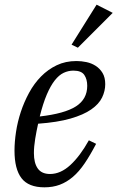

<svg xmlns="http://www.w3.org/2000/svg" viewBox="-20 -789 502 821"><path d="M170 12Q102 12 72 -27Q42 -66 42 -145Q42 -182 48.5 -225Q55 -268 69 -310.5Q83 -353 104.5 -392.5Q126 -432 155.5 -462Q185 -492 222.5 -510Q260 -528 307 -528Q328 -528 349.5 -523.5Q371 -519 389 -507.5Q407 -496 418.5 -477Q430 -458 430 -429Q430 -400 416.5 -372Q403 -344 370 -321Q337 -298 281.5 -282Q226 -266 143 -260Q136 -229 130.5 -195.5Q125 -162 125 -134Q125 -92 141.5 -68.5Q158 -45 194 -45Q239 -45 280.5 -83Q322 -121 360 -189L391 -174Q366 -126 342 -90.5Q318 -55 291.5 -32.5Q265 -10 235.5 1Q206 12 170 12ZM150 -291Q256 -303 304.5 -334Q353 -365 353 -422Q353 -450 340.5 -468.5Q328 -487 294 -487Q272 -487 252 -477.5Q232 -468 214 -445Q196 -422 180 -384.5Q164 -347 150 -291ZM286 -598 393 -769 462 -734 313 -585Z"/></svg>

Font: IBM Plex Serif
Style: Italic
Weight: 400
Italic angle: -14°
Designer: Mike Abbink, Paul van der Laan, Pieter van Rosmalen
Foundry: Bold Monday
Version: Version 3.001